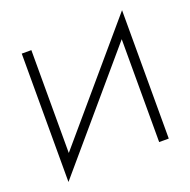

<svg xmlns="http://www.w3.org/2000/svg" viewBox="-135 -867 1024 1033"><g transform="rotate(-20 377.5 -350.0)"><path d="M668 -650 671 -735 87 -50 84 35ZM139 -700H84V35L139 -40ZM671 -735 616 -661V0H671Z"/></g></svg>

Font: Jost Light
Style: Regular
Weight: 300
Version: Version 3.710